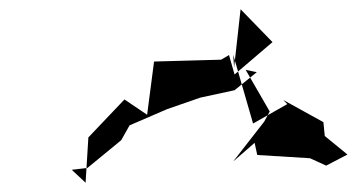

<svg xmlns="http://www.w3.org/2000/svg" viewBox="-20 -912 771 415"><path d="M530 -605 536 -577 650 -570 685 -554 731 -578 682 -618 679 -648 592 -696 601 -687 527 -645 484 -794 486 -766 500 -892 569 -821 487 -751 475 -793 458 -783 313 -779 298 -664 249 -697 171 -615 165 -517 135 -545 169 -549 242 -609 260 -641 341 -676 413 -701 487 -717 535 -756 511 -761 563 -671 551 -649 484 -563 552 -622Z"/></svg>

Font: Hussar Lance
Style: Italic
Weight: 700
Foundry: Cannot Into Space Fonts, PlusOne Fonts
Version: Version 2.27